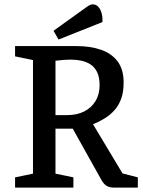

<svg xmlns="http://www.w3.org/2000/svg" viewBox="-20 -859 656 879"><path d="M49 0V-47L131 -64V-584L49 -601V-648H331Q393 -648 441.5 -631.5Q490 -615 518 -578.5Q546 -542 546 -481Q546 -438 535 -407.5Q524 -377 504.5 -355Q485 -333 460 -317.5Q435 -302 406 -290L541 -65L611 -47V0H506Q482 0 469 -7.5Q456 -15 445 -34L313 -270H234V-64L316 -47V0ZM234 -332H287Q332 -332 365 -348.5Q398 -365 417 -396Q436 -427 436 -468Q436 -506 424.5 -529Q413 -552 394.5 -564Q376 -576 353 -581Q330 -586 306 -586Q288 -586 268.5 -584.5Q249 -583 234 -581ZM248 -678 225 -718 360 -815Q373 -825 384 -832Q395 -839 404 -839Q419 -839 429 -829Q439 -819 444.5 -801Q450 -783 449 -758Z"/></svg>

Font: Faustina Medium
Style: Regular
Weight: 500
Designer: Alfonso Garcia
Foundry: http://www.omnibus-type.com
Version: Version 1.200